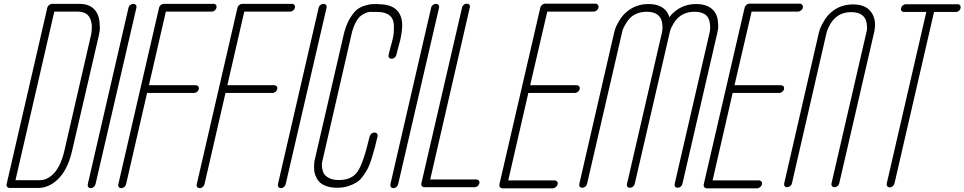

<svg xmlns="http://www.w3.org/2000/svg" viewBox="-20 -821 5239 1043"><path d="M500 -761Q517 -738 520.5 -702.5Q524 -667 521 -650Q518 -633 515 -620L371 1Q344 117 277 168Q234 200 187 200Q183 200 179 200H33Q24 200 19 194Q14 188 16 179L237 -779Q239 -788 247 -794Q255 -800 263 -800H411Q472 -800 500 -761ZM472 -621Q473 -624 474.5 -629.5Q476 -635 477.5 -649Q479 -663 479 -676Q479 -689 475 -705Q471 -721 463 -732Q444 -758 401 -758H275L64 158H190Q191 158 192.5 158Q194 158 196 158Q227 158 255 137Q306 98 329 1L472 -620Q472 -621 472 -621Z M457 179 678 -779Q679 -785 683 -789.5Q687 -794 692.5 -797Q698 -800 704 -800Q713 -800 718 -794Q723 -788 721 -779L499 179Q497 188 489.5 194.5Q482 201 473 201Q464 201 459.5 194.5Q455 188 457 179Z M1044 -358Q1052 -358 1057 -352Q1062 -346 1060 -337Q1058 -328 1050.5 -322Q1043 -316 1034 -316H779L665 179Q663 188 655.5 194.5Q648 201 639 201Q630 201 625 194.5Q620 188 623 179L844 -779Q846 -788 853.5 -794Q861 -800 870 -800H1140Q1149 -800 1153.5 -794Q1158 -788 1156 -779Q1154 -770 1146.5 -764Q1139 -758 1130 -758H881L789 -358Z M1470 -358Q1478 -358 1483 -352Q1488 -346 1486 -337Q1484 -328 1476.5 -322Q1469 -316 1460 -316H1205L1091 179Q1089 188 1081.5 194.5Q1074 201 1065 201Q1056 201 1051 194.5Q1046 188 1049 179L1270 -779Q1272 -788 1279.5 -794Q1287 -800 1296 -800H1566Q1575 -800 1579.5 -794Q1584 -788 1582 -779Q1580 -770 1572.5 -764Q1565 -758 1556 -758H1307L1215 -358Z M1490 179 1711 -779Q1712 -785 1716 -789.5Q1720 -794 1725.5 -797Q1731 -800 1737 -800Q1746 -800 1751 -794Q1756 -788 1754 -779L1532 179Q1530 188 1522.5 194.5Q1515 201 1506 201Q1497 201 1492.5 194.5Q1488 188 1490 179Z M2144 -756Q2158 -737 2162.5 -711.5Q2167 -686 2163 -655Q2159 -624 2154.5 -604.5Q2150 -585 2141 -554Q2135 -532 2133 -523Q2132 -517 2128 -512.5Q2124 -508 2118.5 -505Q2113 -502 2107 -502Q2098 -502 2093.5 -508Q2089 -514 2091 -523Q2093 -533 2099 -556Q2110 -594 2115 -616.5Q2120 -639 2120 -673.5Q2120 -708 2107 -726Q2085 -756 2029 -756Q2026 -756 2018 -756Q2007 -756 1994 -756.5Q1981 -757 1967 -751Q1953 -745 1940 -735Q1927 -725 1914.5 -703Q1902 -681 1893 -650L1731 55Q1729 62 1728.5 70Q1728 78 1730.5 95Q1733 112 1741 124.5Q1749 137 1769.5 147Q1790 157 1821 157Q1892 157 1923.5 109.5Q1955 62 1988 -80Q1990 -86 1994 -91Q1998 -96 2003.5 -98.5Q2009 -101 2014 -101Q2023 -101 2028 -95Q2033 -89 2031 -80Q2021 -38 2015.5 -17Q2010 4 1999 39.5Q1988 75 1978.5 93.5Q1969 112 1952 135.5Q1935 159 1916 170.5Q1897 182 1870.5 190.5Q1844 199 1811 199Q1780 199 1756 191Q1732 183 1719 171Q1706 159 1698 142.5Q1690 126 1688 112.5Q1686 99 1686 84Q1686 69 1687 63.5Q1688 58 1688 55L1851 -650Q1851 -651 1852 -651Q1864 -695 1883.5 -725.5Q1903 -756 1921 -770Q1939 -784 1963.5 -791Q1988 -798 2000 -798.5Q2012 -799 2030 -799Q2036 -798 2038 -798Q2113 -798 2144 -756Z M2101 179 2322 -779Q2323 -785 2327 -789.5Q2331 -794 2336.5 -797Q2342 -800 2348 -800Q2357 -800 2362 -794Q2367 -788 2365 -779L2143 179Q2141 188 2133.5 194.5Q2126 201 2117 201Q2108 201 2103.5 194.5Q2099 188 2101 179Z M2567 154Q2576 154 2581 160Q2586 166 2584 175Q2582 181 2578.5 186Q2575 191 2569 193.5Q2563 196 2558 196H2286Q2277 196 2272 190Q2267 184 2269 175L2490 -780Q2491 -785 2493.5 -788.5Q2496 -792 2499.5 -795Q2503 -798 2507.5 -799.5Q2512 -801 2516 -801Q2522 -801 2526 -798.5Q2530 -796 2532 -791Q2534 -786 2532 -780L2317 154Z M3103 -316H2850L2741 159H2993Q2999 159 3003 162Q3007 165 3009 169.5Q3011 174 3009 180Q3008 185 3005.5 188.5Q3003 192 2999.5 195Q2996 198 2991.5 200Q2987 202 2983 202H2710Q2701 202 2696 195.5Q2691 189 2693 180L2915 -779Q2917 -788 2924.5 -794.5Q2932 -801 2941 -801H3215Q3223 -801 3228 -794.5Q3233 -788 3231 -779Q3230 -774 3226 -769Q3222 -764 3216 -761Q3210 -758 3205 -758H2953L2860 -358H3112Q3121 -358 3126 -352Q3131 -346 3129 -337Q3127 -328 3119 -322Q3111 -316 3103 -316Z M3861 -758Q3876 -738 3879.5 -708.5Q3883 -679 3881 -666Q3879 -653 3877 -644L3687 178Q3685 187 3677.5 193Q3670 199 3661 199Q3652 199 3647.5 193Q3643 187 3645 178L3835 -645Q3836 -651 3837.5 -660.5Q3839 -670 3836.5 -692Q3834 -714 3824 -729Q3803 -757 3752 -757Q3702 -757 3669 -729Q3651 -714 3638 -691.5Q3625 -669 3622 -659.5Q3619 -650 3618 -644L3428 178Q3427 182 3424.5 186Q3422 190 3418.5 193Q3415 196 3410.5 197.5Q3406 199 3402 199Q3393 199 3388.5 193Q3384 187 3386 178L3576 -645Q3577 -651 3578.5 -660.5Q3580 -670 3577.5 -692Q3575 -714 3564 -729Q3543 -757 3493 -757Q3443 -757 3409 -729Q3392 -714 3379 -691.5Q3366 -669 3363 -659.5Q3360 -650 3359 -644L3169 178Q3167 187 3159.5 193Q3152 199 3143 199Q3134 199 3129.5 193Q3125 187 3127 178L3316 -643Q3318 -651 3322 -664.5Q3326 -678 3343.5 -708Q3361 -738 3386 -758Q3435 -799 3503 -799Q3571 -799 3602 -758Q3611 -745 3616 -728Q3629 -745 3645 -758Q3694 -799 3762 -799Q3830 -799 3861 -758Z M4213 -316H3960L3851 159H4103Q4109 159 4113 162Q4117 165 4119 169.5Q4121 174 4119 180Q4118 185 4115.5 188.5Q4113 192 4109.5 195Q4106 198 4101.5 200Q4097 202 4093 202H3820Q3811 202 3806 195.5Q3801 189 3803 180L4025 -779Q4027 -788 4034.5 -794.5Q4042 -801 4051 -801H4325Q4333 -801 4338 -794.5Q4343 -788 4341 -779Q4340 -774 4336 -769Q4332 -764 4326 -761Q4320 -758 4315 -758H4063L3970 -358H4222Q4231 -358 4236 -352Q4241 -346 4239 -337Q4237 -328 4229 -322Q4221 -316 4213 -316Z M4497 175 4686 -643Q4688 -650 4689.5 -659Q4691 -668 4688.5 -690.5Q4686 -713 4675 -727Q4654 -755 4604 -755Q4554 -755 4521 -727Q4503 -712 4490.5 -690Q4478 -668 4475 -658.5Q4472 -649 4470 -643L4282 175Q4280 184 4272 190Q4264 196 4255.5 196Q4247 196 4242.5 190Q4238 184 4240 175L4428 -642Q4430 -650 4434 -663Q4438 -676 4455.5 -706Q4473 -736 4497 -756Q4546 -797 4614 -797Q4682 -797 4712 -756Q4722 -743 4727 -727Q4732 -711 4733 -698Q4734 -685 4732.5 -671Q4731 -657 4730 -651.5Q4729 -646 4728 -643L4539 175Q4537 184 4529.5 190Q4522 196 4513.5 196Q4505 196 4500 190Q4495 184 4497 175Z M5182 -798Q5191 -798 5195.5 -792Q5200 -786 5198 -777Q5197 -771 5193 -766Q5189 -761 5183.5 -758.5Q5178 -756 5172 -756H5054L4839 176Q4837 184 4829.5 190.5Q4822 197 4813 197Q4808 197 4803.5 194Q4799 191 4797.5 186Q4796 181 4797 176L5012 -756H4891Q4882 -756 4877.5 -762Q4873 -768 4875 -777Q4877 -786 4884.5 -792Q4892 -798 4901 -798Z"/></svg>

Font: Soda Fountain
Style: ThinOblique
Weight: 400
Version: Version 1.0